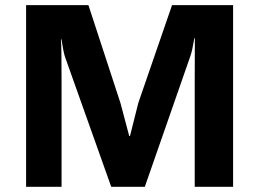

<svg xmlns="http://www.w3.org/2000/svg" viewBox="-20 -720 997 740"><path d="M80.6 -700.2H320.8L444.3 -322.8L478 -195.8H481L513.2 -323.7L643.1 -700.2H878.4V0H730.5V-406.7Q730.5 -512.7 731 -572.8H729Q724.6 -547.4 721.4 -532Q718.3 -516.6 712.4 -500L538.1 0H408.7L231 -499.5Q225.1 -515.6 216.8 -568.4H214.8Q217.3 -542.5 217.3 -406.2V0H80.6Z"/></svg>

Font: Selawik
Style: Bold
Weight: 700
Designer: Aaron Bell
Foundry: Microsoft Corporation
Version: Version 1.01